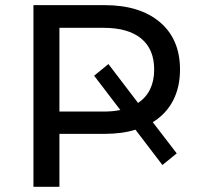

<svg xmlns="http://www.w3.org/2000/svg" viewBox="-20 -720 773 740"><path d="M108.9 0V-700.2H382.8Q519 -700.2 596.4 -634.5Q673.8 -568.8 673.8 -452.1Q673.8 -383.8 647 -332.3Q620.1 -280.8 568.8 -249L661.1 -128.9L606 -84L502 -220.2Q451.2 -204.1 382.8 -204.1H209V0ZM209 -290H378.9Q414.1 -290 443.8 -295.9L342.8 -428.2L397.9 -473.1L512.2 -323.2Q574.2 -365.2 574.2 -452.1Q574.2 -530.3 524.2 -571.5Q474.1 -612.8 378.9 -612.8H209Z"/></svg>

Font: Montserrat Medium
Style: Regular
Weight: 500
Designer: Julieta Ulanovsky
Foundry: Julieta Ulanovsky
Version: Version 7.200